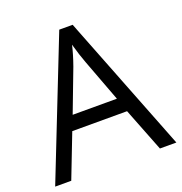

<svg xmlns="http://www.w3.org/2000/svg" viewBox="-129 -829 891 942"><g transform="rotate(-20 316.5 -358.5)"><path d="M546.9 0 458 -227.1H171.9L84 0H0L282.2 -716.8H352.1L632.8 0ZM432.1 -301.8 349.1 -522.9Q333 -564.9 315.9 -626Q305.2 -579.1 285.2 -522.9L201.2 -301.8Z"/></g></svg>

Font: f01206874
Style: Regular
Weight: 400
Foundry: Ascender Corporation
Version: Version 1.10